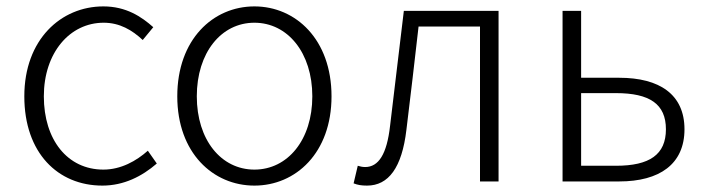

<svg xmlns="http://www.w3.org/2000/svg" viewBox="-20 -567 2208 600"><path d="M300 13C367 13 424 -16 470 -56L442 -96C406 -64 358 -37 303 -37C191 -37 117 -130 117 -266C117 -402 198 -496 304 -496C354 -496 393 -473 426 -442L459 -482C422 -515 374 -547 303 -547C171 -547 56 -444 56 -266C56 -89 161 13 300 13Z M775 13C904 13 1016 -89 1016 -266C1016 -444 904 -547 775 -547C646 -547 534 -444 534 -266C534 -89 646 13 775 13ZM775 -37C671 -37 595 -130 595 -266C595 -402 671 -496 775 -496C879 -496 956 -402 956 -266C956 -130 879 -37 775 -37Z M1127 13C1194 13 1236 -43 1250 -161C1263 -269 1276 -376 1288 -484H1480V0H1538V-533H1242C1228 -413 1213 -294 1199 -174C1189 -85 1163 -45 1121 -45C1112 -45 1105 -47 1098 -49L1085 6C1098 11 1109 13 1127 13Z M1738 0H1915C2041 0 2119 -54 2119 -163C2119 -272 2041 -324 1915 -324H1796V-533H1738ZM1796 -49V-276H1905C2010 -276 2061 -242 2061 -163C2061 -84 2010 -49 1905 -49Z"/></svg>

Font: Genne Gothic Light
Style: Regular
Weight: 300
Designer: Ryoko NISHIZUKA (kana & ideographs); Paul D. Hunt (Latin, Greek & Cyrillic); Wenlong ZHANG (bopomofo); Sandoll Communica
Foundry: Adobe Systems Incorporated
Version: Version 1.004;PS 1.004;hotconv 16.6.51;makeotf.lib2.5.65220